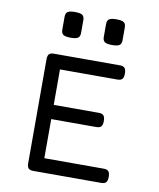

<svg xmlns="http://www.w3.org/2000/svg" viewBox="-88 -866 776 935"><g transform="rotate(10 300.0 -398.5)"><path d="M507.8 -35.2Q507.8 -16.1 500.7 -8.1Q493.7 0 477.1 0H160.6H140.6Q124 0 116.9 -7.6Q109.9 -15.1 109.9 -33.2V-546.4Q109.9 -564.5 116.9 -572Q124 -579.6 140.6 -579.6H183.1H467.3Q483.9 -579.6 491 -571.5Q498 -563.5 498 -544.4Q498 -525.4 491 -517.3Q483.9 -509.3 467.3 -509.3H183.1V-334H406.2Q422.9 -334 429.9 -325.9Q437 -317.9 437 -298.8Q437 -279.8 429.9 -271.7Q422.9 -263.7 406.2 -263.7H183.1V-70.3H477.1Q493.7 -70.3 500.7 -62.3Q507.8 -54.2 507.8 -35.2ZM207 -670.4Q180.2 -670.4 170.4 -677.5Q160.6 -684.6 160.6 -702.1V-765.6Q160.6 -783.2 170.4 -790.3Q180.2 -797.4 207 -797.4Q233.9 -797.4 243.7 -790.3Q253.4 -783.2 253.4 -765.6V-702.1Q253.4 -684.6 243.7 -677.5Q233.9 -670.4 207 -670.4ZM412.1 -670.4Q385.3 -670.4 375.5 -677.5Q365.7 -684.6 365.7 -702.1V-765.6Q365.7 -783.2 375.5 -790.3Q385.3 -797.4 412.1 -797.4Q439 -797.4 448.7 -790.3Q458.5 -783.2 458.5 -765.6V-702.1Q458.5 -684.6 448.7 -677.5Q439 -670.4 412.1 -670.4Z"/></g></svg>

Font: Courier Prime Code
Style: Regular
Weight: 400
Designer: Alan Dague-Greene
Foundry: Quote-Unquote Apps
Version: Version 3.0318